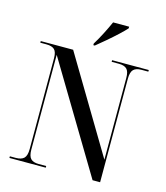

<svg xmlns="http://www.w3.org/2000/svg" viewBox="-133 -1032 980 1133"><g transform="rotate(15 357.0 -465.5)"><path d="M32 0V-10H68Q102 -10 118 -25.5Q134 -41 134 -82V-636Q134 -675 118.5 -689.5Q103 -704 70 -704H32V-714H230L576 -135V-634Q576 -674 560.5 -689Q545 -704 512 -704H468V-714H692V-704H650Q617 -704 601.5 -688.5Q586 -673 586 -632V0H540L144 -660V-82Q144 -41 159.5 -25.5Q175 -10 208 -10H254V0ZM338 -781Q359 -815 380 -856Q401 -897 416 -931H514V-921Q499 -904 469.5 -876.5Q440 -849 406.5 -820.5Q373 -792 347 -771H338Z"/></g></svg>

Font: Noto Serif Display SemiCondensed Medium
Style: Regular
Weight: 500
Width: 4
Designer: Monotype Design Team
Foundry: Monotype Imaging Inc.
Version: Version 2.009